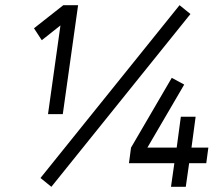

<svg xmlns="http://www.w3.org/2000/svg" viewBox="-20 -720 823 740"><path d="M642 -420 485 -151 477 -91H652L639 0H696L709 -91H775L783 -151H718L734 -270H677L661 -151H548L690 -394ZM672 -700 136 -34 178 0 714 -666ZM224 -700 111 -611 141 -565 213 -622 165 -280H222L281 -700Z"/></svg>

Font: Unageo
Style: Light-Italic
Weight: 300
Designer: Richard Sepsi
Foundry: Richard Sepsi
Version: Version 2.000